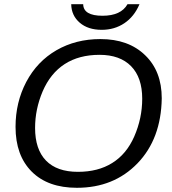

<svg xmlns="http://www.w3.org/2000/svg" viewBox="-20 -884 818 914"><path d="M458 -698Q592 -698 671 -621Q750 -545 750 -416Q747 -223 634.5 -106.5Q522 10 346 10Q208 10 131 -67Q54 -144 54 -280Q54 -397 105 -494Q157 -592 249 -645Q341 -698 458 -698ZM454 -623Q356 -623 288 -579Q220 -535 183 -449Q147 -364 147 -275Q147 -173 199 -119.5Q251 -66 351 -66Q447 -66 514 -108Q582 -150 619 -234Q657 -321 657 -414Q657 -515 604 -569Q551 -623 454 -623ZM464 -742Q399 -742 359.5 -776Q320 -810 319 -864H376Q377 -809 468 -809Q556 -809 587 -864H644Q619 -805 572 -773.5Q525 -742 464 -742Z"/></svg>

Font: Libra Sans
Style: Italic
Weight: 400
Italic angle: -12°
Foundry: Context Ltd
Version: Version 1.002